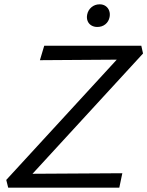

<svg xmlns="http://www.w3.org/2000/svg" viewBox="-20 -870 683 890"><path d="M18 0 9 -36 575 -652 598 -594 165 -591 185 -658H635L643 -622L77 -6L56 -64L547 -67L533 0ZM431 -745Q415 -745 403 -752.5Q391 -760 386 -773Q381 -786 384 -802Q388 -823 404 -836.5Q420 -850 442 -850Q458 -850 469.5 -842Q481 -834 486 -820.5Q491 -807 488 -791Q484 -770 468.5 -757.5Q453 -745 431 -745Z"/></svg>

Font: Ysabeau Office Medium
Style: Italic
Weight: 500
Italic angle: -12°
Designer: Christian Thalmann (Catharsis Fonts)
Version: Version 2.001;gftools[0.9.30]; featfreeze: tnum,lnum,ss02